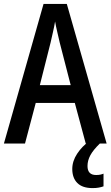

<svg xmlns="http://www.w3.org/2000/svg" viewBox="-20 -786 566 983"><path d="M419 -51 363 -259H163L108 -51H0L203 -766H322L526 -51ZM286 -567Q280 -593 273 -623Q266 -653 262 -676Q258 -651 251 -621Q244 -591 239 -568L184 -350H342ZM428 64Q428 110 472 110Q485 110 494 108Q503 106 510 103V168Q499 172 485.5 174.5Q472 177 454 177Q402 177 376 151Q350 125 350 79Q350 39 375 1Q400 -37 438 -64L491 -51Q457 -18 442.5 9Q428 36 428 64Z"/></svg>

Font: Noto Sans Tamil UI Condensed Medium
Style: Regular
Weight: 500
Width: 3
Designer: Jelle Bosma - Monotype Design Team
Foundry: Monotype Imaging Inc.
Version: Version 2.004; ttfautohint (v1.8.4.7-5d5b)